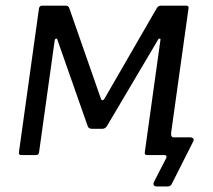

<svg xmlns="http://www.w3.org/2000/svg" viewBox="-20 -550 756 681"><path d="M538.5 111.4Q520.1 111.4 525.6 96.2L569.6 10.7Q571.6 5.4 569.7 2.7Q567.7 0 562.6 0H523.2L527.8 -62.8H582.6L586.9 -77.9Q585.9 -62.8 595.8 -62.8H654.3Q661.6 -62.8 665.3 -58.6Q669 -54.4 664.7 -47L591 98.8Q588.5 105.2 584.7 108.3Q580.9 111.4 572.9 111.4ZM55.2 0Q45.6 0 47.2 -10.4L118.3 -520.4Q120.1 -530 130 -530H212.7Q223 -530 225.8 -520.8L337.4 -201.2Q339.4 -194.7 343.3 -194.5Q347.3 -194.4 351.3 -201.2L535.1 -519.5Q537.9 -524.7 541.7 -527.3Q545.6 -530 551.5 -530H640.4Q650.7 -530 648.5 -519.6L577.3 -9.6Q576.3 0 565.6 0H501.6Q492 0 493.6 -10.4L549 -407.9Q550 -413 546.2 -413.2Q542.4 -413.4 539.6 -407.6L359.3 -102.8Q353.5 -93.2 342.7 -93.2H306Q293.7 -93.2 290.7 -103.6L184.2 -407.1Q183.2 -413.5 179.3 -413.1Q175.3 -412.7 174 -406.9L118.5 -9.6Q117.5 0 106.9 0Z"/></svg>

Font: Libre Franklin Thin
Style: Italic
Weight: 100
Italic angle: -8°
Designer: Pablo Impallari, Rodrigo Fuenzalida, Nhung Nguyen
Foundry: Impallari Type
Version: Version 3.000